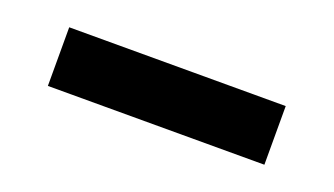

<svg xmlns="http://www.w3.org/2000/svg" viewBox="-28 -500 557 320"><g transform="rotate(20 250.0 -340.0)"><path d="M58 -288V-392H442V-288Z"/></g></svg>

Font: Iosevka SS18 Extrabold
Style: Regular
Weight: 800
Monospace: yes
Designer: Belleve Invis
Foundry: Belleve Invis
Version: Version 25.1.1; ttfautohint (v1.8.4)